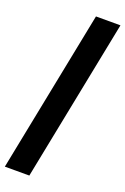

<svg xmlns="http://www.w3.org/2000/svg" viewBox="-175 -861 674 1034"><g transform="rotate(20 162.5 -344.0)"><path d="M0 120 184.5 -808H324.8L140.3 120Z"/></g></svg>

Font: Encode Sans Condensed Thin
Style: Regular
Weight: 100
Width: 3
Designer: Multiple Designers
Foundry: Impallari Type
Version: Version 3.002